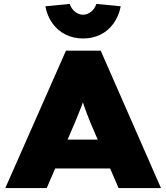

<svg xmlns="http://www.w3.org/2000/svg" viewBox="-20 -958 847 978"><path d="M7 0 316 -700H493L800 0H584L442 -330Q431 -358 422.5 -379.5Q414 -401 407.5 -420.5Q401 -440 395 -460.5Q389 -481 383 -506H421Q416 -480 409.5 -459Q403 -438 396 -419Q389 -400 380 -379Q371 -358 360 -330L218 0ZM158 -100 223 -247H586L632 -100ZM403 -762Q355 -762 315 -781.5Q275 -801 248 -838Q221 -875 211 -926L335 -938Q344 -912 363 -897.5Q382 -883 403 -883Q424 -883 443 -897.5Q462 -912 471 -938L595 -926Q585 -875 558 -838Q531 -801 491.5 -781.5Q452 -762 403 -762Z"/></svg>

Font: Lexend Exa Black
Style: Regular
Weight: 900
Designer: Bonnie Shaver-Troup, Thomas Jockin
Foundry: Lexend
Version: Version 1.007